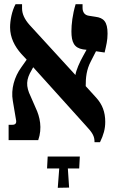

<svg xmlns="http://www.w3.org/2000/svg" viewBox="-20 -667 547 914"><path d="M481 -87C481 -134 467 -170 438 -202L388 -257C388 -296 391 -335 413 -376L437 -423L478 -417C486 -452 492 -474 492 -507C492 -564 473 -582 435 -587L403 -592C382 -595 373 -610 373 -630V-647H340C325 -597 320 -551 320 -518C320 -466 333 -439 375 -432L392 -430L376 -401C359 -371 342 -332 339 -310L121 -548C96 -576 85 -602 85 -627V-647H54C36 -614 28 -568 28 -537C28 -488 50 -446 81 -411L107 -383L81 -346C49 -302 31 -243 41 -187L56 -98C60 -81 54 -73 39 -73H21V0H162C182 -57 170 -111 150 -153L126 -208C102 -257 104 -289 131 -334L138 -347L385 -73C422 -34 430 -18 430 10H456C473 -25 481 -53 481 -87ZM255 227 309 226 303 135H357L360 78H207L204 135H262Z"/></svg>

Font: Noto Serif Hebrew Condensed Extra
Style: Regular
Weight: 800
Width: 3
Designer: Monotype Design Team
Foundry: Monotype Imaging Inc.
Version: Version 1.901